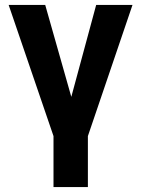

<svg xmlns="http://www.w3.org/2000/svg" viewBox="-20 -550 565 769"><path d="M161.1 -530.3 265.6 -162.1 365.2 -530.3H510.7L332 -4.9V199.2H194.3V-4.9L14.6 -530.3Z"/></svg>

Font: Pretendard JP
Style: Bold
Weight: 700
Designer: Base glyphs from Inter by Rasmus Andersson; Hangeul glyphs from Noto Sans CJK(Source Han Sans) by Jang Soo-young and Kan
Foundry: Kil Hyung-jin
Version: Version 1.309